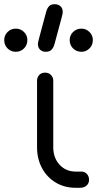

<svg xmlns="http://www.w3.org/2000/svg" viewBox="-96 -892 490 912"><path d="M263 0Q210 0 168.5 -25Q127 -50 103.5 -93.5Q80 -137 80 -193V-508Q80 -525 90.5 -536Q101 -547 118 -547Q135 -547 146 -536Q157 -525 157 -508V-193Q157 -142 187 -109.5Q217 -77 264 -77H291Q306 -77 316.5 -66Q327 -55 327 -38Q327 -21 315 -10.5Q303 0 284 0ZM122 -646Q105 -646 94.5 -656Q84 -666 84 -683Q84 -687 85.5 -693Q87 -699 89 -708L123 -835Q128 -853 137 -862.5Q146 -872 163 -872Q181 -872 191.5 -862Q202 -852 202 -835Q202 -831 201 -826Q200 -821 197 -809L163 -683Q158 -665 148.5 -655.5Q139 -646 122 -646ZM-21 -646Q-44 -646 -60 -662Q-76 -678 -76 -702Q-76 -724 -60 -740Q-44 -756 -21 -756Q2 -756 18 -740Q34 -724 34 -702Q34 -678 18 -662Q2 -646 -21 -646ZM291 -646Q267 -646 251 -662Q235 -678 235 -702Q235 -724 251 -740Q267 -756 291 -756Q313 -756 329 -740Q345 -724 345 -702Q345 -678 329 -662Q313 -646 291 -646Z"/></svg>

Font: Comfortaa
Style: Regular
Weight: 400
Designer: Johan Aakerlund
Foundry: Johan Aakerlund
Version: Version 3.104; ttfautohint (v1.8.1.43-b0c9)